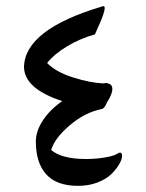

<svg xmlns="http://www.w3.org/2000/svg" viewBox="-20 -605 476 625"><path d="M316.9 -333.5 325.2 -335Q328.6 -335 330.1 -333.5Q345.7 -331.5 345.7 -314.9Q345.7 -298.3 328.1 -271.5Q320.3 -251.5 311 -250Q256.8 -239.3 207.5 -197.5Q158.2 -155.8 146.5 -116.7Q181.6 -87.4 259.3 -87.4Q292 -87.4 320.6 -92.3Q349.1 -97.2 358.4 -102.8Q367.7 -108.4 370.1 -108.4Q377.4 -108.4 377.4 -97.7Q377.4 -86.9 368.4 -71Q359.4 -55.2 343 -38.8Q326.7 -22.5 297.9 -11.2Q269 0 234.4 0Q164.1 0 130.4 -37.6Q96.7 -75.2 96.7 -144Q96.7 -178.7 120.1 -213.9Q143.6 -249 182.6 -275.9Q59.6 -315.9 58.1 -386.7Q60.5 -508.8 311 -583.5Q314.9 -585 316.9 -585Q320.8 -585 320.8 -578.4Q320.8 -571.8 316.4 -558.6Q312 -545.4 307.1 -534.2Q302.2 -522.9 296.1 -509.3Q290 -495.6 289.1 -493.2Q240.2 -479.5 198.5 -454.3Q156.7 -429.2 133.3 -399.9Q162.6 -370.1 219 -352.5Q275.4 -335 316.9 -333.5Z"/></svg>

Font: Shahab
Style: Regular
Weight: 400
Designer: Mohammad Saleh Souzanchi
Foundry: http://font-store.ir
Version: Version:0.0.2;RFB:1.2.5;Building:2016-11-27 11:18:45.721916